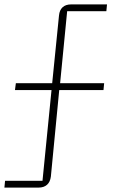

<svg xmlns="http://www.w3.org/2000/svg" viewBox="-30 -718 534 872"><path d="M-10 134H145C178 134 197 116 201 84L239 -309H440L443 -340H243L275 -667H453L456 -698H293C260 -698 241 -680 238 -648L207 -340H42L38 -309H204L163 103H-7Z"/></svg>

Font: IBM Plex Devanagari ExtraLight
Style: Regular
Weight: 200
Designer: Mike Abbink, Paul van der Laan, Pieter van Rosmalen, Erin McLaughlin
Foundry: Bold Monday
Version: Version 1.0